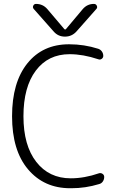

<svg xmlns="http://www.w3.org/2000/svg" viewBox="-20 -995 643 1003"><path d="M412.1 -947.3Q435.5 -974.6 470.7 -974.6Q481.4 -974.6 485.8 -964.8Q490.2 -955.1 483.4 -948.2L379.9 -831.1Q355.5 -803.7 319.3 -803.7Q283.2 -803.7 259.8 -831.1L156.2 -948.2Q149.4 -956.1 153.8 -965.3Q158.2 -974.6 168 -974.6Q204.1 -974.6 227.5 -947.3L315.4 -843.8Q320.3 -837.9 325.2 -843.8ZM497.1 -89.8Q506.8 -92.8 515.6 -86.9Q524.4 -81.1 524.4 -70.3Q524.4 -57.6 517.1 -46.9Q509.8 -36.1 497.1 -33.2Q426.8 -11.7 352.5 -11.7Q349.6 -11.7 346.7 -11.7Q210 -11.7 126.5 -110.4Q43 -209 43 -387.7Q43 -564.5 123 -664.1Q203.1 -763.7 340.8 -763.7Q419.9 -763.7 493.2 -740.2Q504.9 -736.3 512.2 -726.1Q519.5 -715.8 519.5 -703.1Q519.5 -693.4 511.2 -687.5Q502.9 -681.6 493.2 -685.5Q414.1 -711.9 343.8 -711.9Q231.4 -711.9 167 -626Q102.5 -540 102.5 -387.7Q102.5 -235.4 169.4 -149.4Q236.3 -63.5 349.6 -63.5Q420.9 -63.5 497.1 -89.8Z"/></svg>

Font: Gen Jyuu Gothic Light
Style: Regular
Weight: 200
Designer: [Source Han Sans]
Ryoko NISHIZUKA  (kana & ideographs); Paul D. Hunt (Latin, Greek & Cyrillic); Wenlong ZHANG  (bopomofo
Version: Version 1.002.20150607